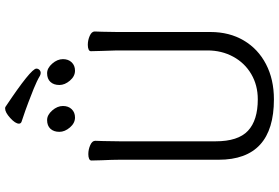

<svg xmlns="http://www.w3.org/2000/svg" viewBox="-190 -882 1090 750"><g transform="rotate(-90 355.0 -507.0)"><path d="M445 -893Q440 -893 434 -896Q414 -908 383 -920.5Q352 -933 330.5 -941Q309 -949 298 -953L254 -968Q247 -971 247 -978Q247 -992 269 -1012Q291 -1032 306 -1032Q310 -1032 312 -1031Q462 -931 462 -910Q462 -903 457 -898Q452 -893 445 -893ZM261 -868Q281 -868 298.5 -848Q316 -828 316 -806Q316 -785 303.5 -772Q291 -759 271 -759Q249 -759 232 -779Q215 -799 215 -820Q215 -842 227 -855Q239 -868 261 -868ZM398 -820Q398 -842 410 -855Q422 -868 444 -868Q464 -868 481.5 -848Q499 -828 499 -806Q499 -785 486.5 -772Q474 -759 454 -759Q432 -759 415 -779Q398 -799 398 -820ZM531 -658 530 -697Q530 -703 537 -706Q544 -709 555 -709Q573 -709 590 -701.5Q607 -694 607 -682Q607 -666 606 -654L605 -594V-230Q605 -156 572 -100Q539 -44 479.5 -13Q420 18 342 18Q106 18 106 -198V-586Q106 -613 104 -655L103 -695Q103 -701 110 -704Q117 -707 128 -707Q146 -707 163 -699.5Q180 -692 180 -680Q180 -662 179 -649L178 -584V-210Q178 -122 219 -83.5Q260 -45 342 -45Q397 -45 440.5 -70.5Q484 -96 508.5 -141Q533 -186 533 -242V-595Z"/></g></svg>

Font: LXGW WenKai
Style: Regular
Weight: 400
Designer: LXGW / Fontworks Inc.
Foundry: LXGW / Fontworks Inc.
Version: Version 1.520; June 14, 2025